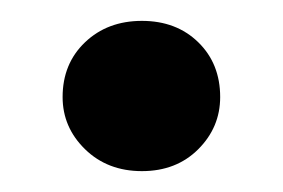

<svg xmlns="http://www.w3.org/2000/svg" viewBox="-20 -423 271 184"><path d="M116 -259Q83 -259 61.5 -280Q40 -301 40 -330Q40 -362 61.5 -382.5Q83 -403 116 -403Q149 -403 170 -382.5Q191 -362 191 -330Q191 -301 170 -280Q149 -259 116 -259Z"/></svg>

Font: DM Sans 24pt SemiBold
Style: Regular
Weight: 600
Designer: Colophon Foundry, Jonny Pinhorn
Foundry: Colophon Foundry
Version: Version 4.004;gftools[0.9.30]